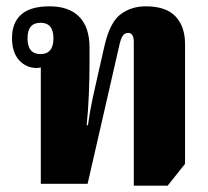

<svg xmlns="http://www.w3.org/2000/svg" viewBox="-20 -581 657 607"><path d="M403 6V-448Q403 -477 385 -477Q374 -477 367.5 -467Q361 -457 355 -428L257 0H109V-368Q103 -366 97 -366Q63 -366 40.5 -390.5Q18 -415 18 -461Q18 -509 47 -535Q76 -561 137 -561Q198 -561 230.5 -528Q263 -495 263 -431V-379Q263 -340 261 -286Q259 -232 254 -185H258Q264 -229 273.5 -273Q283 -317 293 -360L311 -439Q328 -511 361.5 -536Q395 -561 441 -561Q505 -561 535 -529Q565 -497 565 -442V-63L510 6ZM108 -410Q149 -410 149 -460Q149 -509 108 -509Q67 -509 67 -460Q67 -410 108 -410Z"/></svg>

Font: Noto Serif Thai Condensed Black
Style: Regular
Weight: 900
Width: 3
Designer: Monotype Design Team
Foundry: Monotype Imaging Inc.
Version: Version 2.002; ttfautohint (v1.8.4.7-5d5b)